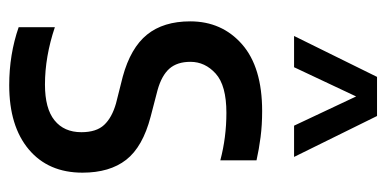

<svg xmlns="http://www.w3.org/2000/svg" viewBox="-236 -612 858 427"><g transform="rotate(90 193.5 -399.0)"><path d="M170 10Q101.5 10 41 -11V-91.5Q106.5 -69.5 168.5 -69.5Q222 -69.5 248.2 -90.8Q274.5 -112 274.5 -150.5Q274.5 -184 258.2 -201.2Q242 -218.5 210.5 -227.5L151 -242.5Q87 -260 57.5 -296.5Q28 -333 28 -392.5Q28 -463 79 -507.8Q130 -552.5 227.5 -552.5Q258.5 -552.5 285.5 -549Q312.5 -545.5 337 -540V-459.5Q286 -473 231.5 -473Q170.5 -473 144.2 -449.2Q118 -425.5 118 -393Q118 -363.5 133.2 -346.2Q148.5 -329 180.5 -320L240 -304.5Q307 -287 335.8 -250.2Q364.5 -213.5 364.5 -153Q364.5 -77 312.8 -33.5Q261 10 170 10ZM60.5 -623.5 151.5 -808H238.5L329.5 -623.5H260L195 -761.5L130 -623.5Z"/></g></svg>

Font: Encode Sans Condensed Condensed Medium
Style: Regular
Weight: 500
Width: 3
Designer: Multiple Designers
Foundry: Impallari Type
Version: Version 3.000; ttfautohint (v1.8.3) -l 8 -r 50 -G 200 -x 14 